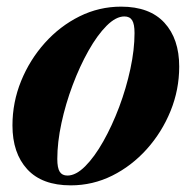

<svg xmlns="http://www.w3.org/2000/svg" viewBox="-20 -545 578 578"><path d="M344.5 -525Q430.5 -525 475 -476.5Q519.5 -428 519.5 -344.5Q519.5 -275 493.5 -211Q467.5 -147 422 -96.2Q376.5 -45.5 317.8 -16.2Q259 13 193 13Q106.5 13 62 -35.5Q17.5 -84 17.5 -167.5Q17.5 -237 43.5 -301Q69.5 -365 115 -415.8Q160.5 -466.5 219.5 -495.8Q278.5 -525 344.5 -525ZM183 -16.5Q208.5 -16.5 236.5 -44.5Q264.5 -72.5 291 -119.5Q317.5 -166.5 338.8 -223Q360 -279.5 372.5 -337.5Q385 -395.5 385 -445.5Q385 -472.5 377.8 -484Q370.5 -495.5 354.5 -495.5Q329 -495.5 301 -467.5Q273 -439.5 246.5 -392.5Q220 -345.5 198.8 -289Q177.5 -232.5 165 -174.5Q152.5 -116.5 152.5 -66.5Q152.5 -39.5 159.8 -28Q167 -16.5 183 -16.5Z"/></svg>

Font: Newsreader Display
Style: Bold Italic
Weight: 700
Italic angle: -17°
Designer: Hugues Gentile
Foundry: Production Type
Version: Version 1.001